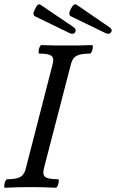

<svg xmlns="http://www.w3.org/2000/svg" viewBox="-23 -880 545 903"><path d="M305 -724C316 -719 326 -720 331 -729C335 -737 333 -746 322 -753L170 -856C160 -864 152 -859 142 -838C133 -820 131 -809 142 -803ZM474 -724C485 -719 494 -720 500 -729C505 -737 502 -746 490 -753L340 -856C329 -864 321 -859 310 -838C301 -820 300 -809 311 -803ZM0 3C41 1 80 0 121 0C160 0 200 1 240 3C249 3 259 -37 250 -37C178 -37 175 -55 185 -94L309 -572C318 -609 330 -628 400 -628C410 -628 419 -668 410 -668C371 -666 331 -666 291 -666C251 -666 212 -666 172 -668C162 -668 153 -628 162 -628C231 -628 233 -609 223 -572L100 -94C91 -55 78 -37 10 -37C1 -37 -8 3 0 3Z"/></svg>

Font: Junicode Two Beta SemiCondensed Medium
Style: Italic
Weight: 500
Width: 4
Italic angle: -10°
Version: Version 1.063